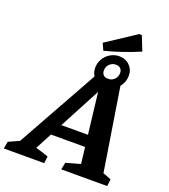

<svg xmlns="http://www.w3.org/2000/svg" viewBox="-221 -1143 1120 1269"><g transform="rotate(20 338.5 -508.5)"><path d="M630 -71Q645 -66 660 -60.5Q675 -55 688 -49L682 0H359L369 -50L470 -78L406 -622L440 -616L155 -77Q177 -71 200 -64Q223 -57 245 -49L239 0H-45L-36 -50L39 -84L365 -669H535ZM152 -193 190 -275H536L545 -193ZM442 -608Q398 -608 369 -636.5Q340 -665 340 -709Q340 -742 357 -771Q374 -800 403 -817Q432 -834 465 -834Q509 -834 538 -805.5Q567 -777 567 -735Q567 -700 550.5 -671.5Q534 -643 505 -625.5Q476 -608 442 -608ZM445 -668Q471 -668 489 -686.5Q507 -705 507 -731Q507 -751 495 -762.5Q483 -774 462 -774Q437 -774 418.5 -756Q400 -738 400 -711Q400 -691 411.5 -679.5Q423 -668 445 -668ZM352.2 -831.5 330.2 -880.1 538.6 -1017.1 556.5 -1015.2 596.2 -914.5Q536.2 -888.6 475.7 -868.3Q415.3 -848 352.2 -831.5Z"/></g></svg>

Font: Piazzolla Thin ExtraBold
Style: Italic
Weight: 800
Italic angle: -11.3°
Version: Version 2.005